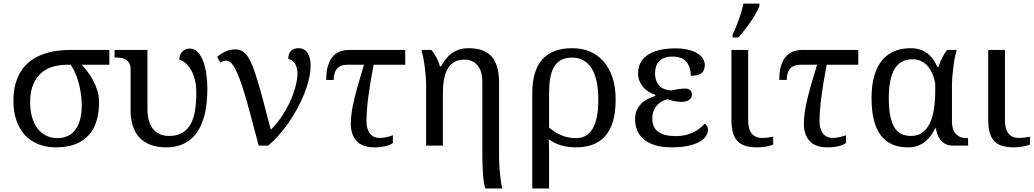

<svg xmlns="http://www.w3.org/2000/svg" viewBox="-20 -816 5794 1076"><path d="M535.2 -245.1Q535.2 -120.6 474.4 -55.4Q413.6 9.8 292 9.8Q237.8 9.8 194.1 -8.1Q150.4 -25.9 119.6 -59.3Q88.9 -92.8 72 -141.1Q55.2 -189.5 55.2 -250Q55.2 -306.6 67.9 -349.9Q80.6 -393.1 102.8 -424.8Q125 -456.5 155.3 -477.8Q185.5 -499 220.7 -512Q255.9 -524.9 294.9 -530.5Q334 -536.1 373 -536.1H592.8V-453.1H438Q451.7 -439.5 468.5 -417.5Q485.4 -395.5 500.2 -368.4Q515.1 -341.3 525.1 -309.8Q535.2 -278.3 535.2 -245.1ZM148.9 -242.2Q148.9 -198.2 159.2 -161.4Q169.4 -124.5 188.7 -98.1Q208 -71.8 236.6 -56.9Q265.1 -42 301.8 -42Q367.2 -42 402.6 -89.4Q438 -136.7 438 -225.1Q438 -264.6 431.9 -300.5Q425.8 -336.4 416.5 -366.5Q407.2 -396.5 396.2 -418.7Q385.3 -440.9 376 -453.1H356Q318.4 -453.1 281.2 -443.6Q244.1 -434.1 214.8 -410.2Q185.5 -386.2 167.2 -345.5Q148.9 -304.7 148.9 -242.2Z M911.1 9.8Q860.8 9.8 823.5 -4.4Q786.1 -18.6 761.2 -45.4Q736.3 -72.3 724.1 -111.1Q711.9 -149.9 711.9 -199.2V-425.8Q711.9 -447.8 704.6 -461.2Q697.3 -474.6 685.1 -481.9Q672.9 -489.3 657.2 -491.7Q641.6 -494.1 625 -494.1H622.1V-536.1H806.2V-208Q806.2 -132.3 837.6 -93.3Q869.1 -54.2 927.2 -54.2Q973.6 -54.2 1003.2 -72.5Q1032.7 -90.8 1049.8 -123.3Q1066.9 -155.8 1073.5 -200.2Q1080.1 -244.6 1080.1 -296.9Q1080.1 -338.9 1071.5 -371.3Q1063 -403.8 1049.3 -426.8Q1035.6 -449.7 1018.6 -463.4Q1001.5 -477.1 984.9 -481.9Q984.9 -496.6 989.5 -508.1Q994.1 -519.5 1002.2 -527.6Q1010.3 -535.6 1020.8 -539.8Q1031.2 -543.9 1043 -543.9Q1068.8 -543.9 1087.6 -524.7Q1106.4 -505.4 1118.4 -473.6Q1130.4 -441.9 1136.2 -401.6Q1142.1 -361.3 1142.1 -319.8Q1142.1 -277.3 1137.7 -236.3Q1133.3 -195.3 1122.6 -158.7Q1111.8 -122.1 1094.7 -91.3Q1077.6 -60.5 1051.8 -38.1Q1025.9 -15.6 991.2 -2.9Q956.5 9.8 911.1 9.8Z M1720.7 -449.2Q1720.7 -413.1 1711.2 -372.6Q1701.7 -332 1684.8 -290Q1668 -248 1645.3 -206.3Q1622.6 -164.6 1595.9 -126.7Q1569.3 -88.9 1540.5 -56.4Q1511.7 -23.9 1482.9 0H1429.7Q1412.6 -64.5 1396.7 -124.8Q1380.9 -185.1 1366 -238Q1351.1 -291 1336.7 -334.7Q1322.3 -378.4 1308.1 -409.9Q1293.9 -441.4 1279.5 -458.7Q1265.1 -476.1 1250 -476.1Q1241.7 -476.1 1232.7 -473.6Q1223.6 -471.2 1214.8 -465.8L1196.8 -497.1Q1216.3 -514.2 1241.9 -526.6Q1267.6 -539.1 1297.9 -539.1Q1319.3 -539.1 1335.9 -530.5Q1352.5 -522 1366.9 -501.5Q1381.3 -481 1394.8 -447.3Q1408.2 -413.6 1423.3 -363.8Q1438.5 -314 1456.5 -245.8Q1474.6 -177.7 1497.6 -88.9Q1529.8 -120.1 1557.1 -160.9Q1584.5 -201.7 1604.5 -244.6Q1624.5 -287.6 1635.7 -329.6Q1647 -371.6 1647 -404.8Q1647 -435.5 1634.5 -457.3Q1622.1 -479 1595.7 -485.8Q1595.7 -516.6 1611.3 -531.2Q1627 -545.9 1651.9 -545.9Q1671.9 -545.9 1685.3 -537.4Q1698.7 -528.8 1706.5 -515.1Q1714.4 -501.5 1717.5 -484.1Q1720.7 -466.8 1720.7 -449.2Z M2251 -453.1H2073.7Q2054.2 -352.5 2043.9 -271.7Q2033.7 -190.9 2033.7 -138.2Q2033.7 -112.8 2039.6 -94.5Q2045.4 -76.2 2055.2 -64.9Q2064.9 -53.7 2078.1 -48.3Q2091.3 -43 2106 -43Q2124.5 -43 2144.5 -47.1Q2164.6 -51.3 2181.6 -58.1V-14.2Q2172.4 -8.3 2162.4 -3.9Q2152.3 0.5 2140.1 3.4Q2127.9 6.3 2113 8.1Q2098.1 9.8 2079.1 9.8Q2011.2 9.8 1978.5 -25.4Q1945.8 -60.5 1945.8 -124Q1945.8 -155.8 1951.7 -192.6Q1957.5 -229.5 1967.8 -270.8Q1978 -312 1991.5 -357.7Q2004.9 -403.3 2020 -453.1H1926.8Q1904.8 -453.1 1889.9 -446.5Q1875 -439.9 1866.2 -428.2Q1857.4 -416.5 1853.8 -401.1Q1850.1 -385.7 1850.1 -368.2H1808.1Q1808.1 -413.6 1817.4 -445.3Q1826.7 -477.1 1843.5 -497.3Q1860.4 -517.6 1884.3 -526.9Q1908.2 -536.1 1937 -536.1H2251Z M2368.2 -338.9Q2368.2 -362.8 2365.7 -391.1Q2363.3 -419.4 2359.6 -446.8Q2356 -474.1 2351.1 -497.8Q2346.2 -521.5 2341.8 -536.1H2397.9Q2414.6 -515.6 2426 -493.4Q2437.5 -471.2 2445.8 -444.8H2452.1Q2462.9 -464.8 2476.8 -483.2Q2490.7 -501.5 2509 -515.4Q2527.3 -529.3 2551.3 -537.6Q2575.2 -545.9 2606 -545.9Q2649.4 -545.9 2681.6 -534.4Q2713.9 -522.9 2735.1 -499.3Q2756.3 -475.6 2766.6 -438.5Q2776.9 -401.4 2776.9 -350.1V69.8Q2776.9 88.4 2778.3 113.5Q2779.8 138.7 2782.5 163.6Q2785.2 188.5 2788.6 209.5Q2792 230.5 2795.9 240.2H2700.2Q2695.8 231 2692.4 209.7Q2689 188.5 2687 162.6Q2685.1 136.7 2684.1 108.9Q2683.1 81.1 2683.1 58.1V-355Q2683.1 -418 2655.8 -450Q2628.4 -481.9 2584 -481.9Q2549.8 -481.9 2526.6 -468.8Q2503.4 -455.6 2489 -430.9Q2474.6 -406.2 2468.3 -370.8Q2461.9 -335.4 2461.9 -291V0H2368.2Z M3430.2 -257.8Q3430.2 -187.5 3415.3 -136.7Q3400.4 -85.9 3371.8 -53.5Q3343.3 -21 3302.2 -5.6Q3261.2 9.8 3209 9.8Q3164.6 9.8 3126 -1Q3087.4 -11.7 3055.2 -36.1Q3056.2 -22.5 3056.6 -0.2Q3057.1 22 3057.1 48.8V240.2H2962.9V-293Q2962.9 -354 2976.1 -401.1Q2989.3 -448.2 3016.8 -480.5Q3044.4 -512.7 3086.7 -529.3Q3128.9 -545.9 3187 -545.9Q3241.2 -545.9 3285.9 -527.1Q3330.6 -508.3 3362.5 -471.9Q3394.5 -435.5 3412.4 -381.8Q3430.2 -328.1 3430.2 -257.8ZM3333 -257.8Q3333 -314 3324 -357.7Q3314.9 -401.4 3296.6 -431.4Q3278.3 -461.4 3250.5 -477.3Q3222.7 -493.2 3185.1 -493.2Q3147.5 -493.2 3122.8 -479Q3098.1 -464.8 3083.5 -438.5Q3068.8 -412.1 3063 -375.2Q3057.1 -338.4 3057.1 -293V-101.1Q3087.9 -74.7 3125 -58.3Q3162.1 -42 3209 -42Q3236.3 -42 3259.3 -53.5Q3282.2 -64.9 3298.6 -90.6Q3314.9 -116.2 3324 -157.2Q3333 -198.2 3333 -257.8Z M3650.9 -403.8Q3650.9 -364.3 3672.6 -338.1Q3694.3 -312 3741.7 -309.1Q3750.5 -311 3760.7 -313Q3771 -314.9 3781.2 -316.4Q3791.5 -317.9 3801 -318.8Q3810.5 -319.8 3817.9 -319.8Q3835.9 -319.8 3846.9 -311.5Q3857.9 -303.2 3857.9 -286.1Q3857.9 -269 3842.5 -257.1Q3827.1 -245.1 3800.8 -245.1Q3793.5 -245.1 3783 -246.1Q3772.5 -247.1 3761.2 -249Q3750 -251 3739.5 -253.7Q3729 -256.3 3721.7 -259.8Q3703.6 -255.9 3688 -246.8Q3672.4 -237.8 3660.6 -224.1Q3648.9 -210.4 3642.3 -192.1Q3635.7 -173.8 3635.7 -150.9Q3635.7 -101.1 3669.2 -77.1Q3702.6 -53.2 3767.1 -53.2Q3796.4 -53.2 3820.8 -58.8Q3845.2 -64.5 3865.5 -74.2Q3885.7 -84 3901.4 -96.7Q3917 -109.4 3928.7 -123Q3935.5 -120.1 3941.7 -110.8Q3947.8 -101.6 3947.8 -88.9Q3947.8 -70.8 3936.3 -53Q3924.8 -35.2 3900.1 -21.2Q3875.5 -7.3 3836.4 1.2Q3797.4 9.8 3741.7 9.8Q3689.5 9.8 3651.1 -2.2Q3612.8 -14.2 3587.9 -35.2Q3563 -56.2 3551 -84.7Q3539.1 -113.3 3539.1 -146Q3539.1 -176.3 3548.6 -198Q3558.1 -219.7 3574 -235.4Q3589.8 -251 3610.4 -261.2Q3630.9 -271.5 3652.8 -278.8V-284.2Q3630.4 -291.5 3612.3 -303.5Q3594.2 -315.4 3581.8 -331.1Q3569.3 -346.7 3562.5 -365.2Q3555.7 -383.8 3555.7 -403.8Q3555.7 -438 3569.6 -464.4Q3583.5 -490.7 3610.4 -508.5Q3637.2 -526.4 3676 -535.6Q3714.8 -544.9 3764.6 -544.9Q3806.6 -544.9 3837.6 -537.1Q3868.7 -529.3 3889.2 -516.4Q3909.7 -503.4 3919.7 -486.6Q3929.7 -469.7 3929.7 -451.2Q3929.7 -419.4 3910.2 -405.3Q3890.6 -391.1 3851.1 -391.1Q3851.1 -441.4 3825.7 -470.2Q3800.3 -499 3750 -499Q3721.7 -499 3702.4 -491.5Q3683.1 -483.9 3671.9 -470.9Q3660.6 -458 3655.8 -440.7Q3650.9 -423.3 3650.9 -403.8Z M4172.9 -536.1V-142.1Q4172.9 -90.8 4193.6 -66.9Q4214.4 -43 4249 -43Q4267.1 -43 4282.2 -44.9Q4297.4 -46.9 4313 -49.8V-5.9Q4306.6 -2.9 4296.4 0Q4286.1 2.9 4274.2 5.1Q4262.2 7.3 4249 8.5Q4235.8 9.8 4224.1 9.8Q4186 9.8 4158.7 1.7Q4131.3 -6.3 4113.8 -24.4Q4096.2 -42.5 4087.6 -72.3Q4079.1 -102.1 4079.1 -145V-536.1ZM4085 -621.1Q4093.3 -637.2 4102.5 -659.4Q4111.8 -681.6 4120.4 -705.6Q4128.9 -729.5 4135.7 -753.2Q4142.6 -776.9 4146 -795.9H4235.8V-784.2Q4233.4 -774.4 4226.6 -760.7Q4219.7 -747.1 4210.2 -731Q4200.7 -714.8 4189 -697.5Q4177.2 -680.2 4164.8 -663.6Q4152.3 -647 4140.1 -632.1Q4127.9 -617.2 4117.7 -606H4085Z M4790 -453.1H4612.8Q4593.3 -352.5 4583 -271.7Q4572.8 -190.9 4572.8 -138.2Q4572.8 -112.8 4578.6 -94.5Q4584.5 -76.2 4594.2 -64.9Q4604 -53.7 4617.2 -48.3Q4630.4 -43 4645 -43Q4663.6 -43 4683.6 -47.1Q4703.6 -51.3 4720.7 -58.1V-14.2Q4711.4 -8.3 4701.4 -3.9Q4691.4 0.5 4679.2 3.4Q4667 6.3 4652.1 8.1Q4637.2 9.8 4618.2 9.8Q4550.3 9.8 4517.6 -25.4Q4484.9 -60.5 4484.9 -124Q4484.9 -155.8 4490.7 -192.6Q4496.6 -229.5 4506.8 -270.8Q4517.1 -312 4530.5 -357.7Q4543.9 -403.3 4559.1 -453.1H4465.8Q4443.8 -453.1 4429 -446.5Q4414.1 -439.9 4405.3 -428.2Q4396.5 -416.5 4392.8 -401.1Q4389.2 -385.7 4389.2 -368.2H4347.2Q4347.2 -413.6 4356.4 -445.3Q4365.7 -477.1 4382.6 -497.3Q4399.4 -517.6 4423.3 -526.9Q4447.3 -536.1 4476.1 -536.1H4790Z M5321.3 0Q5296.4 0 5279.3 -8.8Q5262.2 -17.6 5251 -31.5Q5239.7 -45.4 5233.6 -62.7Q5227.5 -80.1 5225.1 -97.2H5221.2Q5210 -74.2 5195.6 -54.7Q5181.2 -35.2 5162.6 -20.8Q5144 -6.3 5120.6 1.7Q5097.2 9.8 5067.9 9.8Q5018.6 9.8 4980.5 -6.6Q4942.4 -22.9 4916.5 -56.9Q4890.6 -90.8 4877.4 -143.1Q4864.3 -195.3 4864.3 -267.1Q4864.3 -339.4 4879.9 -392.1Q4895.5 -444.8 4924.1 -479Q4952.6 -513.2 4993.2 -529.5Q5033.7 -545.9 5083 -545.9Q5112.3 -545.9 5135.7 -538.3Q5159.2 -530.8 5177.5 -516.8Q5195.8 -502.9 5209.5 -483.6Q5223.1 -464.4 5232.9 -440.9H5239.3Q5247.6 -467.3 5260.3 -492.4Q5272.9 -517.6 5288.1 -536.1H5341.3Q5336.9 -521.5 5332 -497.8Q5327.1 -474.1 5323.5 -446.8Q5319.8 -419.4 5317.4 -391.1Q5314.9 -362.8 5314.9 -338.9V-134.8Q5314.9 -90.3 5336.2 -66.2Q5357.4 -42 5397 -42H5405.3V0ZM5085 -54.2Q5124 -54.2 5150.1 -73.7Q5176.3 -93.3 5192.1 -127.7Q5208 -162.1 5214.6 -208.5Q5221.2 -254.9 5221.2 -309.1V-348.1Q5214.4 -384.3 5201.9 -409.9Q5189.5 -435.5 5172.9 -451.9Q5156.2 -468.3 5136.5 -476.1Q5116.7 -483.9 5095.2 -483.9Q5025.4 -483.9 4993.2 -429Q4960.9 -374 4960.9 -266.1Q4960.9 -159.7 4989.7 -106.9Q5018.6 -54.2 5085 -54.2Z M5611.8 -536.1V-142.1Q5611.8 -90.8 5632.6 -66.9Q5653.3 -43 5688 -43Q5706.1 -43 5721.2 -44.9Q5736.3 -46.9 5752 -49.8V-5.9Q5745.6 -2.9 5735.4 0Q5725.1 2.9 5713.1 5.1Q5701.2 7.3 5688 8.5Q5674.8 9.8 5663.1 9.8Q5625 9.8 5597.7 1.7Q5570.3 -6.3 5552.7 -24.4Q5535.2 -42.5 5526.6 -72.3Q5518.1 -102.1 5518.1 -145V-536.1Z"/></svg>

Font: Noto Serif
Style: Regular
Weight: 400
Designer: Monotype Design team
Foundry: Monotype Imaging Inc.
Version: Version 1.02